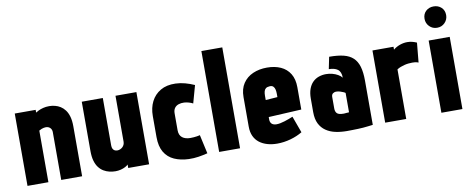

<svg xmlns="http://www.w3.org/2000/svg" viewBox="-64 -1012 3230 1312"><g transform="rotate(-10 1551.5 -356.0)"><path d="M273 -332V1H418V-346Q418 -385 410 -413Q402 -441 388 -459.5Q374 -478 356.5 -489Q339 -500 319 -505Q299 -510 279 -510Q256 -510 237 -505Q218 -500 204.5 -493.5Q191 -487 184 -482V-501H39V1H184V-357Q194 -363 202 -366Q210 -369 217.5 -370.5Q225 -372 231 -372Q241 -372 248.5 -369Q256 -366 261.5 -360.5Q267 -355 270 -347.5Q273 -340 273 -332Z M738 -24V0H883V-501H738V-183Q738 -172 734 -162.5Q730 -153 722.5 -146Q715 -139 705.5 -135Q696 -131 686 -131Q675 -131 667 -135.5Q659 -140 654.5 -149Q650 -158 650 -173V-501H504V-158Q504 -119 512 -91Q520 -63 534.5 -44Q549 -25 567.5 -14Q586 -3 607 2Q628 7 649 7Q668 7 686 2.5Q704 -2 718 -9.5Q732 -17 738 -24Z M1252 -357 1286 -479Q1255 -493 1222 -502Q1189 -511 1156 -512Q1094 -514 1051.5 -489Q1009 -464 987 -420.5Q965 -377 965 -320V-174Q965 -110 989 -69.5Q1013 -29 1056.5 -9.5Q1100 10 1157 12Q1191 13 1224 8Q1257 3 1288 -5L1259 -136Q1259 -136 1253.5 -134.5Q1248 -133 1238 -131.5Q1228 -130 1216 -129Q1204 -128 1192 -128Q1175 -128 1161 -132Q1147 -136 1136.5 -144Q1126 -152 1120.5 -165Q1115 -178 1115 -195V-312Q1115 -335 1125 -349Q1135 -363 1152.5 -369Q1170 -375 1191 -374Q1207 -373 1223 -368.5Q1239 -364 1252 -357Z M1369 0H1514V-700H1369Z M1744 -158V-176L1972 -188V-343Q1972 -399 1949 -436.5Q1926 -474 1885 -492.5Q1844 -511 1790 -511Q1736 -511 1692.5 -492Q1649 -473 1623.5 -435Q1598 -397 1598 -340V-135Q1598 -97 1611 -69Q1624 -41 1647.5 -23Q1671 -5 1702.5 4Q1734 13 1770 13Q1817 13 1863.5 0Q1910 -13 1946 -35L1904 -150Q1878 -139 1845 -128.5Q1812 -118 1788 -118Q1777 -118 1768.5 -121Q1760 -124 1755 -129Q1750 -134 1747 -141.5Q1744 -149 1744 -158ZM1826 -323V-300L1744 -294V-324Q1744 -342 1747.5 -354.5Q1751 -367 1760 -374Q1769 -381 1787 -382Q1803 -383 1811.5 -374.5Q1820 -366 1823 -352.5Q1826 -339 1826 -323Z M2289 -353Q2279 -366 2261.5 -376Q2244 -386 2223 -391.5Q2202 -397 2180 -397Q2153 -397 2129 -388.5Q2105 -380 2087 -362Q2069 -344 2059 -316Q2049 -288 2049 -250V-156Q2049 -108 2065 -76Q2081 -44 2109.5 -24.5Q2138 -5 2175 3Q2212 11 2255 11Q2275 11 2294 10.5Q2313 10 2331.5 9.5Q2350 9 2367.5 7.5Q2385 6 2402 4Q2419 2 2435 0V-307Q2435 -365 2423.5 -404Q2412 -443 2387 -466.5Q2362 -490 2321.5 -500Q2281 -510 2222 -510L2205 -427Q2224 -427 2239.5 -423Q2255 -419 2266 -411Q2277 -403 2283 -388.5Q2289 -374 2289 -353ZM2290 -247V-113Q2290 -113 2287.5 -112.5Q2285 -112 2280.5 -112Q2276 -112 2271 -111.5Q2266 -111 2261.5 -110.5Q2257 -110 2253 -110Q2235 -110 2223.5 -113Q2212 -116 2206 -122.5Q2200 -129 2197.5 -137.5Q2195 -146 2195 -156V-236Q2195 -244 2197.5 -250Q2200 -256 2204.5 -259.5Q2209 -263 2215 -265Q2221 -267 2228 -267Q2241 -267 2254 -263Q2267 -259 2277 -254.5Q2287 -250 2290 -247Z M2817 -365 2830 -501Q2817 -507 2800.5 -511.5Q2784 -516 2765 -516Q2739 -516 2713.5 -507Q2688 -498 2667 -481V-501H2521V0H2667V-344Q2679 -352 2692.5 -357Q2706 -362 2719.5 -365.5Q2733 -369 2747 -370.5Q2761 -372 2774 -372Q2796 -372 2806.5 -368.5Q2817 -365 2817 -365Z M2911 0H3057V-501H2911ZM2984 -725Q2952 -725 2930.5 -705Q2909 -685 2909 -652Q2909 -621 2930.5 -599Q2952 -577 2984 -577Q3016 -577 3037.5 -599Q3059 -621 3059 -652Q3059 -685 3037.5 -705Q3016 -725 2984 -725Z"/></g></svg>

Font: Advent Pro ExtraBold
Style: Regular
Weight: 800
Designer: VivaRado, Andreas Kalpakidis
Foundry: VivaRado, Andreas Kalpakidis
Version: Version 3.000